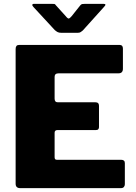

<svg xmlns="http://www.w3.org/2000/svg" viewBox="-20 -975 703 995"><path d="M61 -721Q61 -742 78 -742H601Q617 -742 617 -723V-619Q617 -595 594 -595H284Q263 -595 263 -577V-464Q263 -445 279 -445H474Q493 -445 493 -427V-316Q493 -310 489.5 -305.5Q486 -301 477 -301H278Q263 -301 263 -287V-160Q263 -147 274 -147H607Q627 -147 627 -130V-20Q627 -12 622 -6Q617 0 606 0H85Q61 0 61 -23V-721ZM395 -946Q400 -953 406 -954Q412 -955 420 -955H517Q535 -955 518 -938L409 -817Q404 -813 398.5 -809Q393 -805 383 -805H298Q285 -805 278 -809Q271 -813 264 -819L154 -938Q147 -945 147.5 -950Q148 -955 156 -955H247Q256 -955 261 -954.5Q266 -954 271 -946L320 -892Q331 -878 336.5 -879Q342 -880 352 -892Z"/></svg>

Font: Libre Franklin Thin ExtraBold
Style: Regular
Weight: 800
Version: Version 3.000